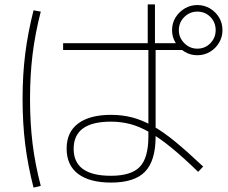

<svg xmlns="http://www.w3.org/2000/svg" viewBox="-20 -811 1040 876"><path d="M487 22Q389 22 336.5 -17.5Q284 -57 284 -133Q284 -208 336.5 -247.5Q389 -287 487 -287Q537 -287 582 -275.5Q627 -264 675 -237.5Q723 -211 779 -165Q835 -119 907 -51L884 -27Q815 -94 761 -138Q707 -182 661.5 -208Q616 -234 574 -245Q532 -256 486 -256Q316 -256 316 -132Q316 -9 486 -9Q579 -9 618 -50Q657 -91 657 -188V-598H654V-791H687V-598H690V-188Q690 -78 642 -28Q594 22 487 22ZM268 -583V-614H691H815V-583ZM880 -559Q849 -559 823 -574.5Q797 -590 781 -616Q765 -642 765 -673Q765 -706 781 -731.5Q797 -757 823 -772.5Q849 -788 880 -788Q912 -788 938 -772.5Q964 -757 979.5 -731.5Q995 -706 995 -673Q995 -642 979.5 -616Q964 -590 938 -574.5Q912 -559 880 -559ZM880 -589Q916 -589 940 -614Q964 -639 964 -673Q964 -709 940 -733.5Q916 -758 880 -758Q846 -758 821 -733.5Q796 -709 796 -673Q796 -639 821 -614Q846 -589 880 -589ZM133 45Q107 -56 95 -152.5Q83 -249 83 -360Q83 -469 95 -565Q107 -661 133 -764L166 -758Q140 -657 128.5 -562Q117 -467 117 -360Q117 -251 128.5 -156.5Q140 -62 166 37Z"/></svg>

Font: M PLUS 1 Thin ExtraLight
Style: Regular
Weight: 250
Version: Version 1.001